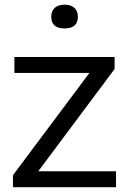

<svg xmlns="http://www.w3.org/2000/svg" viewBox="-20 -780 534 800"><path d="M34 0V-50L352.5 -476H40V-542.5H457.5V-492.5L139.5 -66.5H463.5V0ZM249 -661.5Q193.5 -661.5 193.5 -710.5Q193.5 -733.5 207.8 -747Q222 -760.5 249 -760.5Q276 -760.5 290.2 -747Q304.5 -733.5 304.5 -710.5Q304.5 -661.5 249 -661.5Z"/></svg>

Font: Encode Sans Semi Expanded
Style: Regular
Weight: 400
Width: 6
Designer: Multiple Designers
Foundry: Impallari Type
Version: Version 3.000; ttfautohint (v1.8.3) -l 8 -r 50 -G 200 -x 14 